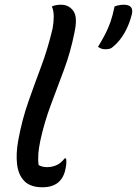

<svg xmlns="http://www.w3.org/2000/svg" viewBox="-20 -777 579 811"><path d="M202 -656Q207 -682 207 -707Q207 -732 199 -750Q216 -757 238 -757Q271 -757 290 -730.5Q309 -704 294 -637Q278 -557 250.5 -483Q223 -409 195.5 -336Q168 -263 151 -186Q144 -154 142 -128.5Q140 -103 143 -80Q158 -71 179 -71Q199 -71 218 -79Q237 -87 253 -108H259Q261 -97 260 -84.5Q259 -72 254 -52Q250 -39 244.5 -29Q239 -19 230 -10Q220 0 202.5 7Q185 14 159 14Q108 14 82.5 -12.5Q57 -39 52 -84Q47 -129 57 -184Q73 -271 99.5 -346.5Q126 -422 154 -496.5Q182 -571 202 -656ZM424 -569Q414 -569 407 -572Q400 -575 394 -579Q412 -609 424.5 -633Q437 -657 446.5 -684Q456 -711 464 -750Q484 -757 503 -757Q546 -757 537 -717Q527 -676 507 -640Q487 -604 458 -580Q451 -573 443 -571Q435 -569 424 -569Z"/></svg>

Font: Recursive Sn Csl St
Style: Italic
Weight: 400
Italic angle: -15°
Version: Version 1.079;hotconv 1.0.112;makeotfexe 2.5.65598; ttfautoh